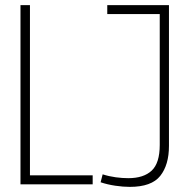

<svg xmlns="http://www.w3.org/2000/svg" viewBox="-20 -720 730 750"><path d="M60 0V-700H97V-35H342V0ZM373 -8 381 -39Q406 -31 432 -27.5Q458 -24 481 -24Q541 -24 572.5 -53.5Q604 -83 604 -154V-665H399V-700H640V-150Q640 -76 606 -33Q572 10 487 10Q461 10 430.5 5.5Q400 1 373 -8Z"/></svg>

Font: Georama SemiCondensed ExtraLight
Style: Regular
Weight: 200
Width: 4
Designer: Jean-Baptiste Levee
Foundry: Production Type
Version: Version 1.000